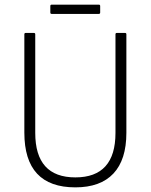

<svg xmlns="http://www.w3.org/2000/svg" viewBox="-20 -797 650 828"><path d="M305 11Q85 11 85 -225V-649Q85 -655 91 -655H126Q132 -655 132 -649V-224Q132 -32 305 -32Q478 -32 478 -224V-649Q478 -655 484 -655H519Q525 -655 525 -649V-224Q525 -108 469 -48.5Q413 11 305 11ZM203 -737Q197 -737 197 -743V-771Q197 -777 203 -777H406Q412 -777 412 -771V-743Q412 -737 406 -737Z"/></svg>

Font: Sofia Sans Semi Condensed Light
Style: Regular
Weight: 300
Designer: Botio Nikoltchev, Ani Petrova
Foundry: lettersoup
Version: Version 4.100; ttfautohint (v1.8.4.7-5d5b)